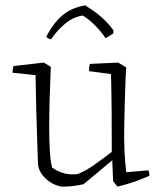

<svg xmlns="http://www.w3.org/2000/svg" viewBox="-20 -689 597 718"><path d="M210 9Q174 2 148.5 -23.5Q123 -49 122 -78Q121 -113 119 -166Q117 -219 115.5 -281.5Q114 -344 113 -408L27 -417Q27 -430 30 -442L144 -455L170 -439L169 -411Q167 -366 165.5 -314.5Q164 -263 164 -213Q164 -163 166.5 -123Q169 -83 175 -62Q199 -46 221 -40.5Q243 -35 270 -38Q297 -48 328 -69.5Q359 -91 398 -121Q398 -197 397.5 -272Q397 -347 395 -412L313 -423Q313 -429 313.5 -435.5Q314 -442 316 -450L422 -455L452 -437L450 -405Q446 -306 444.5 -212.5Q443 -119 452 -45L535 -52Q539 -42 539 -32Q513 -20 483 -9.5Q453 1 419 9L403 -12L400 -84V-90Q370 -65 344 -43Q318 -21 292 0Q273 4 254.5 6.5Q236 9 210 9ZM299 -669 306 -664Q336 -646 361 -623.5Q386 -601 404 -576V-564L375 -546Q359 -570 337.5 -592Q316 -614 290 -631Q254 -626 223 -600Q192 -574 171 -542Q168 -542 161 -545.5Q154 -549 153 -551Q176 -598 210.5 -629Q245 -660 299 -669Z"/></svg>

Font: Labrada Light
Style: Regular
Weight: 300
Designer: Mercedes Jáuregui
Foundry: Omnibus-Type Team
Version: Version 1.000; ttfautohint (v1.8.4.7-5d5b)